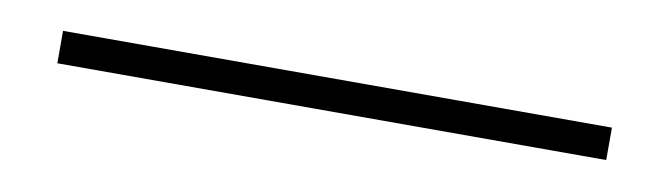

<svg xmlns="http://www.w3.org/2000/svg" viewBox="-21 45 611 175"><g transform="rotate(10 284.0 132.0)"><path d="M538 147V117H30V147Z"/></g></svg>

Font: IBM Plex Arabic ExtraLight
Style: Regular
Weight: 200
Designer: Mike Abbink, Paul van der Laan, Pieter van Rosmalen, Wael Morcos, Khajak Apelian
Foundry: Bold Monday
Version: Version 1.0